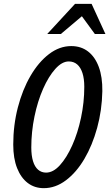

<svg xmlns="http://www.w3.org/2000/svg" viewBox="-20 -970 569 1000"><path d="M208 10Q160 10 124.5 -17Q89 -44 69 -94.5Q49 -145 49 -217Q49 -318 73 -410.5Q97 -503 139 -575Q181 -647 235.5 -688.5Q290 -730 351 -730Q402 -730 438.5 -702Q475 -674 494.5 -621.5Q514 -569 513 -495Q511 -395 486 -304Q461 -213 419.5 -142.5Q378 -72 323.5 -31Q269 10 208 10ZM220 -71Q257 -71 292 -109.5Q327 -148 356 -212.5Q385 -277 402 -357Q419 -437 419 -518Q419 -560 409.5 -589.5Q400 -619 382 -634.5Q364 -650 338 -650Q303 -650 268 -611Q233 -572 204.5 -507.5Q176 -443 159.5 -363Q143 -283 143 -202Q143 -160 152 -130.5Q161 -101 178.5 -86Q196 -71 220 -71ZM226 -793 371 -950H457L529 -793H474L379 -923H451L297 -793Z"/></svg>

Font: Instrument Sans Condensed Medium
Style: Italic
Weight: 500
Width: 3
Italic angle: -13°
Designer: Rodrigo Fuenzalida
Foundry: fragTYPE
Version: Version 1.000;gftools[0.9.28]